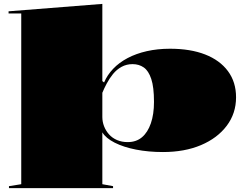

<svg xmlns="http://www.w3.org/2000/svg" viewBox="-20 -765 1264 985"><path d="M26 200V190L89 180V-696H24V-707L505 -745V-349L514 -342Q530 -380 560.5 -412Q591 -444 634.5 -467Q678 -490 733 -502.5Q788 -515 852 -515Q957 -515 1032.5 -485.5Q1108 -456 1149.5 -400Q1191 -344 1191 -266Q1191 -183 1143 -119.5Q1095 -56 1011 -20.5Q927 15 816 15Q742 15 678 2.5Q614 -10 568.5 -33Q523 -56 505 -86V180L560 190V200ZM635 -36Q679 -36 708.5 -61Q738 -86 754 -132.5Q770 -179 770 -242Q770 -318 756 -360Q742 -402 717.5 -419Q693 -436 660 -436Q629 -436 603.5 -422Q578 -408 559.5 -385Q541 -362 527.5 -336.5Q514 -311 505 -289V-165Q505 -140 514 -117Q523 -94 539.5 -75.5Q556 -57 580.5 -46.5Q605 -36 635 -36Z"/></svg>

Font: Kalnia Expanded SemiBold
Style: Regular
Weight: 600
Width: 7
Designer: Frida Medrano
Foundry: Frida Medrano
Version: Version 1.105